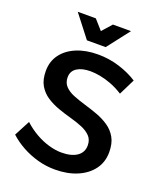

<svg xmlns="http://www.w3.org/2000/svg" viewBox="-162 -1007 947 1118"><g transform="rotate(20 311.0 -447.5)"><path d="M518 -538Q480 -562 443 -576Q406 -590 373 -596Q340 -602 313 -602Q261 -602 230 -582Q199 -562 199 -524Q199 -490 219.5 -468.5Q240 -447 273.5 -433.5Q307 -420 347.5 -408Q388 -396 428 -381.5Q468 -367 502 -344Q536 -321 556 -285.5Q576 -250 576 -196Q576 -134 542 -88.5Q508 -43 448.5 -18Q389 7 312 7Q257 7 205 -7.5Q153 -22 107.5 -47Q62 -72 26 -105L77 -202Q113 -169 153.5 -146Q194 -123 235.5 -111Q277 -99 314 -99Q376 -99 410.5 -123Q445 -147 445 -190Q445 -225 424.5 -246.5Q404 -268 370.5 -282Q337 -296 296.5 -307Q256 -318 215.5 -332.5Q175 -347 141.5 -369Q108 -391 87.5 -426Q67 -461 67 -515Q67 -574 99 -617.5Q131 -661 188.5 -685Q246 -709 322 -709Q390 -709 454 -689Q518 -669 567 -637ZM347 -764H231L124 -902H236L323 -804H255L342 -902H454Z"/></g></svg>

Font: Alexandria
Style: Regular
Weight: 400
Designer: Mohamed Gaber
Foundry: Kief Type Foundry
Version: Version 5.100